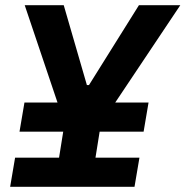

<svg xmlns="http://www.w3.org/2000/svg" viewBox="-20 -718 713 738"><path d="M38 -112H207L223 -212H55L74 -324H201L75 -698H225L314 -391H322L514 -698H673L423 -324H551L532 -212H363L347 -112H516L497 0H19Z"/></svg>

Font: IBM Plex Mono
Style: Bold Italic
Weight: 700
Italic angle: -9°
Monospace: yes
Designer: Mike Abbink, Paul van der Laan, Pieter van Rosmalen
Foundry: Bold Monday
Version: Version 2.3